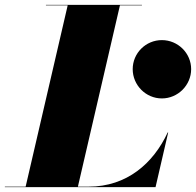

<svg xmlns="http://www.w3.org/2000/svg" viewBox="-70 -770 806 790"><path d="M570 0 622 -225H620C561 -98 452 -2 295 -2H250.5L423.5 -748H514V-750H119V-748H208.5L35.5 -2H-50V0ZM476 -485.5C476 -419.5 530 -365 596 -365C662 -365 716.5 -419.5 716.5 -485.5C716.5 -551.5 662 -605 596 -605C530 -605 476 -551.5 476 -485.5Z"/></svg>

Font: Bodoni* 96pt Fatface
Style: Italic
Weight: 900
Italic angle: -13°
Version: Version 2.3